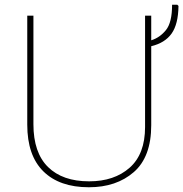

<svg xmlns="http://www.w3.org/2000/svg" viewBox="-20 -780 773 810"><path d="M618 -714H592V-244Q592 -130 527 -72.5Q462 -15 356 -15Q244 -15 182.5 -75.5Q121 -136 121 -256V-714H95V-254Q95 -124 163 -57Q231 10 355 10Q471 10 544.5 -54Q618 -118 618 -252V-585Q676 -599 704 -638.5Q732 -678 733 -755L728 -760H706Q706 -685 680 -653Q654 -621 618 -610Z"/></svg>

Font: Noto Sans UI Thin
Style: Regular
Weight: 250
Designer: Monotype Design Team
Foundry: Monotype Imaging Inc.
Version: Version 1.901